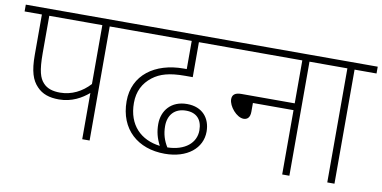

<svg xmlns="http://www.w3.org/2000/svg" viewBox="-63 -798 1938 973"><g transform="rotate(10 905.5 -311.0)"><path d="M438 -587H550V-622H0V-587H89V-379C89 -295 104 -251 134 -220C162 -190 199 -178 248 -178C315 -178 365 -208 400 -238V0H438ZM400 -587V-284C360 -240 307 -213 248 -213C212 -213 181 -221 160 -245C139 -268 127 -303 127 -395V-587Z M824 0C940 0 1014 -62 1014 -147C1014 -216 972 -268 893 -268C811 -268 766 -212 766 -143C766 -104 774 -72 793 -35C695 -47 626 -112 626 -227C626 -286 649 -331 692 -364C730 -393 777 -407 858 -407H897V-587H1078V-622H535V-587H860V-442H844C697 -442 588 -364 588 -229C588 -84 686 0 824 0ZM802 -139C802 -196 835 -234 894 -234C947 -234 977 -203 977 -147C977 -83 923 -36 832 -34C813 -65 802 -97 802 -139Z M1063 -622V-587H1429V-366H1154C1120 -366 1108 -352 1108 -331C1108 -295 1151 -244 1187 -244C1206 -244 1220 -256 1220 -286V-331H1429V0H1466V-587H1579V-622Z M1698 -587H1811V-622H1564V-587H1661V0H1698Z"/></g></svg>

Font: Noto Sans ExtraLight
Style: Italic
Weight: 200
Italic angle: -12°
Designer: Monotype Design Team
Foundry: Monotype Imaging Inc.
Version: Version 2.013